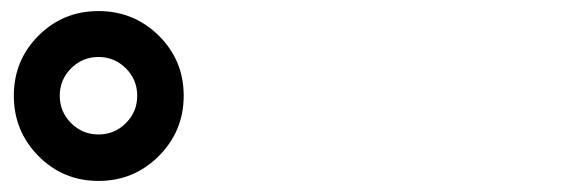

<svg xmlns="http://www.w3.org/2000/svg" viewBox="-20 -875 1040 347"><path d="M207.5 -751.5Q187 -772 158 -772Q129 -772 108.5 -751.5Q88 -731 88 -702Q88 -673 108.5 -652.5Q129 -632 158 -632Q187 -632 207.5 -652.5Q228 -673 228 -702Q228 -731 207.5 -751.5ZM267 -810.5Q312 -766 312 -702Q312 -638 267 -593Q222 -548 158 -548Q94 -548 49.5 -593Q5 -638 5 -702Q5 -766 49.5 -810.5Q94 -855 158 -855Q222 -855 267 -810.5Z"/></svg>

Font: Mplus 1p Bold
Style: Bold
Weight: 700
Version: Version 1.061